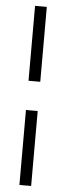

<svg xmlns="http://www.w3.org/2000/svg" viewBox="-58 -677 308 896"><g transform="rotate(5 96.0 -229.5)"><path d="M124 -298H69V-649H124ZM124 190H69V-161H124Z"/></g></svg>

Font: Gamestation Display
Style: Regular
Weight: 400
Designer: Jonas Hecksher
Foundry: Jonas Hecksher, Playtypeª, e-types AS
Version: Version 1.003